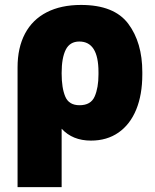

<svg xmlns="http://www.w3.org/2000/svg" viewBox="-20 -557 626 774"><path d="M306.6 -537.1Q440.4 -537.1 497.1 -461.2Q553.7 -385.3 553.7 -266.6V-256.8Q553.7 -175.3 529.1 -115.2Q504.4 -55.2 457.8 -22.7Q411.1 9.8 346.7 9.8Q272.5 9.8 228.5 -38.1V197.3H50.8V-285.2Q50.8 -364.7 80.8 -421.4Q110.8 -478 168.5 -507.6Q226.1 -537.1 306.6 -537.1ZM300.8 -132.8Q346.2 -132.8 361.6 -168Q377 -203.1 377 -256.8V-266.6Q377 -389.6 299.8 -389.6Q261.7 -389.6 245.1 -356.7Q228.5 -323.7 228.5 -262.7V-260.7Q228.5 -202.1 243.2 -167.5Q257.8 -132.8 300.8 -132.8Z"/></svg>

Font: Pretendard JP Black
Style: Regular
Weight: 900
Designer: Base glyphs from Inter by Rasmus Andersson; Hangeul glyphs from Noto Sans CJK(Source Han Sans) by Jang Soo-young and Kan
Foundry: Kil Hyung-jin
Version: Version 1.309